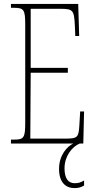

<svg xmlns="http://www.w3.org/2000/svg" viewBox="-20 -734 489 982"><path d="M36 0H355C324 14 282 59 282 130C282 200 317 228 361 228C382 228 394 224 410 215V189C392 200 380 203 362 203C330 203 310 180 310 127C310 64 349 16 388 0H406L410 -164H390L386 -94C382 -33 379 -25 314 -25H135L137 -362H327V-387H137V-689H287C355 -689 359 -682 363 -600L365 -550H385L380 -714H36V-694H53C103 -694 109 -683 109 -606V-108C109 -31 103 -20 53 -20H36Z"/></svg>

Font: Noto Serif Sinhala ExtraCondensed Thin
Style: Regular
Weight: 100
Width: 2
Designer: Jelle Bosma - Monotype Design Team
Foundry: Monotype Imaging Inc.
Version: Version 2.007